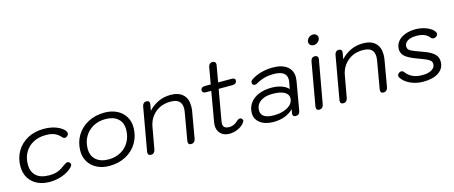

<svg xmlns="http://www.w3.org/2000/svg" viewBox="-44 -1275 4381 1853"><g transform="rotate(-15 2146.5 -348.5)"><path d="M45 -209Q45 -291 84 -357.5Q123 -424 193.5 -462Q264 -500 354 -500Q431 -500 488 -475.5Q545 -451 564 -418Q569 -411 569 -400Q569 -381 552 -370Q542 -363 532 -363Q518 -363 505 -379Q483 -404 450.5 -420.5Q418 -437 357 -437Q285 -437 231 -407Q177 -377 148 -325Q119 -273 119 -209Q119 -133 163.5 -93Q208 -53 293 -53Q347 -53 383 -68Q419 -83 459 -114Q481 -130 493 -130Q502 -130 512 -122Q523 -112 523 -102Q523 -88 507 -72Q473 -37 412 -13.5Q351 10 281 10Q214 10 160.5 -15Q107 -40 76 -89.5Q45 -139 45 -209Z M642 -201Q642 -286 683 -354.5Q724 -423 797 -461.5Q870 -500 961 -500Q1031 -500 1084.5 -473.5Q1138 -447 1167.5 -399Q1197 -351 1197 -289Q1197 -204 1156 -135.5Q1115 -67 1042.5 -28.5Q970 10 878 10Q809 10 755.5 -16.5Q702 -43 672 -91Q642 -139 642 -201ZM1123 -289Q1123 -359 1078 -398Q1033 -437 954 -437Q885 -437 831 -407Q777 -377 746.5 -324Q716 -271 716 -203Q716 -133 761.5 -93Q807 -53 887 -53Q955 -53 1009 -83Q1063 -113 1093 -167Q1123 -221 1123 -289Z M1262 -19Q1262 -26 1263 -30L1339 -460Q1342 -478 1352.5 -489Q1363 -500 1381 -500Q1412 -500 1412 -471Q1412 -464 1411 -460L1400 -401Q1494 -500 1622 -500Q1702 -500 1745 -459.5Q1788 -419 1788 -344Q1788 -318 1784 -295L1738 -30Q1735 -12 1723.5 -1Q1712 10 1693 10Q1664 10 1664 -18Q1664 -26 1665 -30L1711 -295Q1716 -323 1716 -341Q1716 -388 1689.5 -412.5Q1663 -437 1603 -437Q1514 -437 1452 -384.5Q1390 -332 1375 -247L1336 -30Q1333 -12 1321.5 -1Q1310 10 1292 10Q1262 10 1262 -19Z M2033 -130Q2030 -115 2030 -104Q2030 -53 2091 -53Q2115 -53 2135 -61.5Q2155 -70 2178 -91Q2195 -107 2210 -107Q2220 -107 2228.5 -99Q2237 -91 2237 -82Q2237 -69 2223 -53Q2198 -24 2158.5 -7Q2119 10 2077 10Q2022 10 1990 -21.5Q1958 -53 1958 -106Q1958 -120 1961 -136L2013 -436H1959Q1942 -436 1933 -443Q1924 -450 1924 -463Q1924 -497 1970 -497H2024L2053 -662Q2056 -680 2067 -691Q2078 -702 2097 -702Q2111 -702 2119.5 -693.5Q2128 -685 2128 -670L2127 -662L2098 -497H2233Q2268 -497 2268 -474Q2268 -436 2222 -436H2087Z M2335 -126Q2335 -182 2365.5 -225Q2396 -268 2452 -291.5Q2508 -315 2581 -315Q2636 -315 2681.5 -299Q2727 -283 2749 -256L2761 -320Q2764 -335 2764 -349Q2764 -437 2633 -437Q2540 -437 2464 -393Q2446 -383 2436 -383Q2425 -383 2417 -390.5Q2409 -398 2409 -408Q2409 -417 2413.5 -425.5Q2418 -434 2426 -439Q2467 -468 2524.5 -484Q2582 -500 2642 -500Q2734 -500 2785 -460.5Q2836 -421 2836 -352Q2836 -336 2833 -318L2783 -29Q2776 10 2739 10Q2709 10 2709 -17Q2709 -24 2710 -28L2717 -64Q2642 10 2517 10Q2435 10 2385 -27.5Q2335 -65 2335 -126ZM2733 -171Q2733 -211 2692 -233Q2651 -255 2575 -255Q2498 -255 2453.5 -222Q2409 -189 2409 -132Q2409 -92 2441.5 -71.5Q2474 -51 2537 -51Q2593 -51 2638 -66.5Q2683 -82 2708 -109Q2733 -136 2733 -171Z M3037 -648Q3037 -671 3056.5 -689Q3076 -707 3100 -707Q3120 -707 3133.5 -695Q3147 -683 3147 -665Q3147 -642 3127.5 -624Q3108 -606 3083 -606Q3063 -606 3050 -618Q3037 -630 3037 -648ZM2944 -21 2945 -30 3021 -460Q3025 -480 3036 -490Q3047 -500 3064 -500Q3080 -500 3088 -491.5Q3096 -483 3096 -469Q3096 -463 3095 -460L3018 -30Q3014 -10 3002.5 0Q2991 10 2974 10Q2944 10 2944 -21Z M3184 -19Q3184 -26 3185 -30L3261 -460Q3264 -478 3274.5 -489Q3285 -500 3303 -500Q3334 -500 3334 -471Q3334 -464 3333 -460L3322 -401Q3416 -500 3544 -500Q3624 -500 3667 -459.5Q3710 -419 3710 -344Q3710 -318 3706 -295L3660 -30Q3657 -12 3645.5 -1Q3634 10 3615 10Q3586 10 3586 -18Q3586 -26 3587 -30L3633 -295Q3638 -323 3638 -341Q3638 -388 3611.5 -412.5Q3585 -437 3525 -437Q3436 -437 3374 -384.5Q3312 -332 3297 -247L3258 -30Q3255 -12 3243.5 -1Q3232 10 3214 10Q3184 10 3184 -19Z M3798 -91Q3793 -99 3793 -107Q3793 -117 3799.5 -126Q3806 -135 3816 -139Q3824 -143 3833 -143Q3849 -143 3861 -125Q3888 -90 3927.5 -72.5Q3967 -55 4022 -55Q4081 -55 4115.5 -76Q4150 -97 4150 -132Q4150 -150 4140 -162.5Q4130 -175 4102 -188Q4074 -201 4016 -222Q3933 -252 3899 -281.5Q3865 -311 3865 -354Q3865 -397 3890.5 -430Q3916 -463 3962.5 -481.5Q4009 -500 4069 -500Q4128 -500 4181.5 -478.5Q4235 -457 4256 -421Q4260 -414 4260 -406Q4260 -397 4254.5 -389Q4249 -381 4240 -376Q4228 -370 4218 -370Q4202 -370 4190 -385Q4168 -412 4137 -424Q4106 -436 4061 -436Q4005 -436 3973 -416Q3941 -396 3941 -361Q3941 -343 3950 -332Q3959 -321 3984 -309.5Q4009 -298 4063 -279Q4125 -258 4159.5 -237.5Q4194 -217 4209.5 -193Q4225 -169 4225 -135Q4225 -68 4168.5 -29.5Q4112 9 4015 9Q3945 9 3886 -18Q3827 -45 3798 -91Z"/></g></svg>

Font: Kodchasan
Style: Italic
Weight: 400
Italic angle: -10°
Version: Version 1.000; ttfautohint (v1.6)